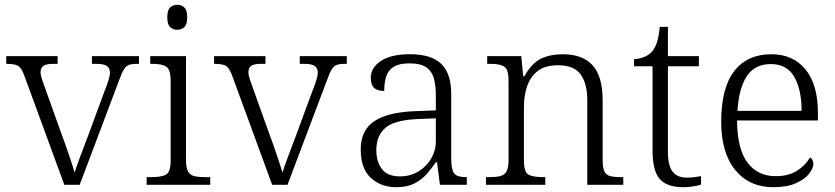

<svg xmlns="http://www.w3.org/2000/svg" viewBox="-20 -770 3480 800"><path d="M82 -453Q70 -486 56.5 -495Q43 -504 6 -504V-536H220V-504H202Q172 -504 160.5 -495.5Q149 -487 149 -468Q149 -458 154.5 -441Q160 -424 166 -408L237 -210Q252 -170 267.5 -124Q283 -78 291 -51Q297 -71 312.5 -113Q328 -155 348 -207L414 -386Q426 -416 432 -435.5Q438 -455 438 -468Q438 -486 425.5 -495Q413 -504 381 -504H363V-536H559V-504H551Q529 -504 517 -499.5Q505 -495 496.5 -481.5Q488 -468 478 -440L312 0H248Z M719 -646Q701 -646 689 -657Q677 -668 677 -698Q677 -728 689 -739Q701 -750 719 -750Q736 -750 748 -739Q760 -728 760 -698Q760 -668 748 -657Q736 -646 719 -646ZM591 0V-32H611Q654 -32 672.5 -43Q691 -54 691 -102V-431Q691 -481 672.5 -492.5Q654 -504 616 -504H606V-536H755V-105Q755 -72 763 -56.5Q771 -41 788.5 -36.5Q806 -32 835 -32H856V0Z M948 -453Q936 -486 922.5 -495Q909 -504 872 -504V-536H1086V-504H1068Q1038 -504 1026.5 -495.5Q1015 -487 1015 -468Q1015 -458 1020.5 -441Q1026 -424 1032 -408L1103 -210Q1118 -170 1133.5 -124Q1149 -78 1157 -51Q1163 -71 1178.5 -113Q1194 -155 1214 -207L1280 -386Q1292 -416 1298 -435.5Q1304 -455 1304 -468Q1304 -486 1291.5 -495Q1279 -504 1247 -504H1229V-536H1425V-504H1417Q1395 -504 1383 -499.5Q1371 -495 1362.5 -481.5Q1354 -468 1344 -440L1178 0H1114Z M1631 10Q1568 10 1525.5 -28.5Q1483 -67 1483 -148Q1483 -227 1539.5 -265Q1596 -303 1713 -307L1796 -310V-372Q1796 -411 1788.5 -441Q1781 -471 1757.5 -488.5Q1734 -506 1686 -506Q1643 -506 1620 -491.5Q1597 -477 1589 -451Q1581 -425 1581 -391Q1553 -391 1539 -403.5Q1525 -416 1525 -446Q1525 -488 1567 -516Q1609 -544 1688 -544Q1778 -544 1819 -503.5Q1860 -463 1860 -379V-112Q1860 -64 1872 -48Q1884 -32 1921 -32H1925V0H1813L1801 -94H1796Q1779 -69 1758 -45Q1737 -21 1706.5 -5.5Q1676 10 1631 10ZM1646 -35Q1690 -35 1724 -56Q1758 -77 1777 -110Q1796 -143 1796 -181V-277L1722 -274Q1623 -270 1585.5 -237Q1548 -204 1548 -145Q1548 -96 1571.5 -65.5Q1595 -35 1646 -35Z M2005 0V-32H2019Q2048 -32 2065.5 -36.5Q2083 -41 2091 -56.5Q2099 -72 2099 -105V-433Q2099 -481 2081 -492.5Q2063 -504 2025 -504H2010V-536H2152L2160 -452H2165Q2195 -507 2234 -525.5Q2273 -544 2325 -544Q2407 -544 2449 -498Q2491 -452 2491 -353V-105Q2491 -72 2498 -56.5Q2505 -41 2521.5 -36.5Q2538 -32 2567 -32H2577V0H2427V-354Q2427 -420 2400 -459Q2373 -498 2305 -498Q2250 -498 2219.5 -473.5Q2189 -449 2176 -409.5Q2163 -370 2163 -326V-102Q2163 -54 2181 -43Q2199 -32 2242 -32H2252V0Z M2827 10Q2759 10 2729 -24Q2699 -58 2699 -143V-494H2622V-524Q2641 -524 2660 -531Q2679 -538 2693 -551Q2707 -565 2716 -590Q2725 -615 2729 -658H2763V-536H2892V-494H2763V-137Q2763 -80 2782.5 -55Q2802 -30 2840 -30Q2857 -30 2871 -31.5Q2885 -33 2901 -36V-1Q2887 4 2866.5 7Q2846 10 2827 10Z M3203 10Q3102 10 3043.5 -61.5Q2985 -133 2985 -263Q2985 -404 3039.5 -474Q3094 -544 3194 -544Q3284 -544 3336 -481Q3388 -418 3388 -299V-268H3051Q3052 -149 3094.5 -92.5Q3137 -36 3212 -36Q3266 -36 3301.5 -59Q3337 -82 3355 -114Q3361 -111 3365 -104Q3369 -97 3369 -87Q3369 -69 3351 -46Q3333 -23 3296 -6.5Q3259 10 3203 10ZM3320 -308Q3320 -396 3289.5 -449.5Q3259 -503 3192 -503Q3124 -503 3091 -451.5Q3058 -400 3053 -308Z"/></svg>

Font: Noto Serif Myanmar Light
Style: Regular
Weight: 300
Designer: Ben Mitchell and the Monotype Design Team
Foundry: Monotype Imaging Inc.
Version: Version 2.106; ttfautohint (v1.8.4.7-5d5b)